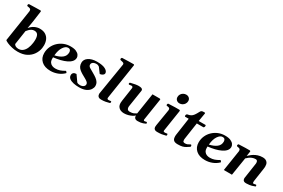

<svg xmlns="http://www.w3.org/2000/svg" viewBox="101 -1930 4590 3117"><g transform="rotate(30 2396.0 -371.0)"><path d="M43.5 -61.5 133.8 -648.9Q134.3 -651.4 134.3 -653.3Q134.3 -655.3 134.5 -657.5Q134.8 -659.7 134.8 -661.6Q134.8 -685.1 122.3 -693.8Q109.9 -702.6 93.3 -704.8Q76.7 -707 64.9 -710Q60.1 -712.4 57.4 -716.3Q54.7 -720.2 55.7 -729.5Q56.6 -735.4 60.8 -742.9Q64.9 -750.5 70.8 -751Q139.6 -753.9 196.8 -754.6Q253.9 -755.4 283.2 -755.9Q287.1 -755.9 291.3 -752.9Q295.4 -750 295.4 -741.2Q295.4 -740.2 295.4 -739Q295.4 -737.8 294.9 -736.3L267.6 -539.1L244.6 -402.8Q281.7 -449.7 329.8 -472.2Q377.9 -494.6 422.4 -494.6Q490.7 -494.6 533.4 -467.5Q576.2 -440.4 596.4 -394.8Q616.7 -349.1 616.7 -293Q616.7 -269 612.8 -240.2Q602.1 -174.8 563.7 -117.4Q525.4 -60.1 458.5 -24.7Q391.6 10.7 293.5 10.7Q238.3 10.7 185.5 -1.7Q132.8 -14.2 94.2 -31Q55.7 -47.9 43.5 -61.5ZM239.7 -342.8 200.2 -80.6Q205.1 -60.5 228.3 -48.1Q251.5 -35.6 282.2 -35.6Q329.6 -35.6 362.8 -62.5Q396 -89.4 416 -135.5Q436 -181.6 443.8 -240.2Q445.8 -257.3 447 -273.2Q448.2 -289.1 448.2 -303.7Q448.2 -358.4 429.2 -390.4Q410.2 -422.4 362.3 -422.4Q335.4 -422.4 312 -409.4Q288.6 -396.5 270.3 -377.9Q252 -359.4 239.7 -342.8Z M1178.7 -385.3Q1178.7 -344.2 1151.4 -312.7Q1124 -281.2 1076.4 -258.3Q1028.8 -235.4 968 -220.5Q907.2 -205.6 839.8 -198.7Q839.4 -193.4 839.4 -187.5Q839.4 -181.6 839.4 -175.8Q839.4 -130.4 857.7 -104.7Q876 -79.1 904.1 -68.8Q932.1 -58.6 960.9 -58.6Q1006.8 -58.6 1045.4 -72Q1084 -85.4 1125.5 -109.9Q1127.4 -110.8 1129.2 -111.8Q1130.9 -112.8 1132.8 -112.8Q1136.7 -112.8 1145.3 -103Q1153.8 -93.3 1153.8 -87.4Q1153.8 -86.9 1154.1 -86.4Q1154.3 -85.9 1154.3 -85.4Q1154.3 -83.5 1153.3 -82.3Q1152.3 -81.1 1151.4 -80.1Q1104.5 -34.2 1041.3 -10Q978 14.2 911.1 14.2Q802.2 14.2 741.5 -40.5Q680.7 -95.2 680.7 -186Q680.7 -252 706.1 -308.1Q731.4 -364.3 775.6 -406.2Q819.8 -448.2 877.4 -471.7Q935.1 -495.1 999.5 -495.1Q1066.9 -495.1 1106.2 -477.3Q1145.5 -459.5 1162.1 -433.8Q1178.7 -408.2 1178.7 -385.3ZM975.1 -455.6Q930.2 -455.6 891.1 -397.9Q852.1 -340.3 842.3 -236.3Q927.7 -254.9 978.3 -294.2Q1028.8 -333.5 1028.8 -398.4Q1028.8 -421.4 1017.6 -438.5Q1006.3 -455.6 975.1 -455.6Z M1445.3 12.7Q1390.6 12.7 1342 2.2Q1293.5 -8.3 1263.2 -31.5Q1232.9 -54.7 1232.9 -93.3Q1232.9 -120.6 1251.2 -137.7Q1269.5 -154.8 1305.2 -154.8L1385.3 -41.5Q1395 -33.2 1411.1 -29.3Q1427.2 -25.4 1444.3 -25.4Q1466.8 -25.4 1486.1 -33Q1505.4 -40.5 1517.1 -54.4Q1528.8 -68.4 1528.8 -86.4Q1528.8 -110.8 1507.6 -129.2Q1486.3 -147.5 1454.1 -164.6Q1421.9 -181.6 1387.7 -202.1Q1357.9 -220.2 1334 -240.2Q1310.1 -260.3 1296.1 -287.8Q1282.2 -315.4 1282.2 -356Q1282.2 -385.3 1296.9 -410.4Q1311.5 -435.5 1339.4 -454.3Q1367.2 -473.1 1406.5 -483.9Q1445.8 -494.6 1495.1 -494.6Q1601.6 -494.6 1653.6 -465.8Q1705.6 -437 1705.6 -397.9Q1705.6 -380.4 1691.2 -367.9Q1676.8 -355.5 1659.2 -348.9Q1641.6 -342.3 1631.8 -342.3L1559.6 -439.5Q1547.9 -447.8 1535.6 -452.9Q1523.4 -458 1506.3 -458Q1478.5 -458 1459 -450.2Q1439.5 -442.4 1429.2 -429Q1418.9 -415.5 1418.9 -397.5Q1418.9 -367.7 1451.4 -347.7Q1483.9 -327.6 1530.3 -301.8Q1569.8 -279.8 1601.1 -256.6Q1632.3 -233.4 1650.4 -204.8Q1668.5 -176.3 1668.5 -137.2Q1668.5 -105.5 1646.2 -70.6Q1624 -35.6 1575 -11.5Q1525.9 12.7 1445.3 12.7Z M1788.6 -87.9Q1791.5 -106 1798.1 -145.8Q1804.7 -185.5 1813.2 -238.8Q1821.8 -292 1831.3 -350.3Q1840.8 -408.7 1850.1 -464.4Q1859.4 -520 1866.7 -565.7Q1874 -611.3 1878.4 -638.4Q1882.8 -665.5 1882.8 -666Q1882.8 -683.7 1870.4 -690.7Q1857.9 -697.8 1841.9 -700.5Q1825.8 -703.2 1813.3 -707.6Q1800.8 -711.9 1800.8 -725.1Q1800.8 -729.5 1805.2 -740Q1809.6 -750.5 1817.4 -751Q1886.2 -754.4 1943.1 -755.1Q2000 -755.9 2029.3 -755.9Q2033.2 -755.9 2037.4 -752.9Q2041.5 -750 2041.5 -741.2Q2041.5 -740.2 2037.2 -711.9Q2032.8 -683.6 2025.5 -636.2Q2018.1 -588.9 2009 -530.1Q2000 -471.3 1990.2 -408.7Q1980.5 -346 1971.4 -287Q1962.4 -228 1955 -180.2Q1947.6 -132.3 1943.3 -103.5Q1939 -74.7 1939 -72.8Q1939 -62 1945.1 -54.9Q1951.2 -47.9 1967.8 -47.9Q1978 -47.9 1988.8 -50Q1999.5 -52.2 2006.8 -52.2Q2011.2 -52.2 2015.4 -50Q2019.5 -47.9 2019.5 -37.1Q2019.5 -31.2 2016.8 -25.1Q2014.2 -19 2007.3 -16.6Q1977.1 -7.3 1940.2 -0.5Q1903.3 6.3 1856.4 6.3Q1826.2 6.3 1810.8 -4.9Q1795.4 -16.1 1790 -31Q1784.7 -45.9 1784.7 -56.6Q1784.7 -64.5 1785.9 -71.5Q1787.1 -78.6 1788.6 -87.9Z M2288.6 13.7Q2254.9 13.7 2225.3 1.7Q2195.8 -10.3 2177.5 -37.4Q2159.2 -64.5 2159.2 -108.9Q2159.2 -126 2163.1 -150.4L2200.2 -401.4Q2200.7 -404.8 2200.7 -410.2Q2200.7 -426.3 2192.1 -431.4Q2183.6 -436.5 2171.9 -436.5Q2161.6 -436.5 2150.4 -433.8Q2139.2 -431.2 2132.3 -431.2Q2120.6 -431.2 2118.2 -445.3Q2117.2 -450.7 2120.8 -457.8Q2124.5 -464.8 2132.3 -467.3Q2227.5 -491.7 2275.9 -491.7Q2309.1 -491.7 2326.2 -485.8Q2343.3 -480 2349.1 -470.5Q2355 -460.9 2355 -450.2Q2355 -440.9 2352.8 -431.9Q2350.6 -422.9 2350.1 -416L2306.2 -133.3Q2305.7 -127.9 2304.9 -122.1Q2304.2 -116.2 2304.2 -110.8Q2304.2 -88.9 2315.9 -72Q2327.6 -55.2 2361.8 -55.2Q2404.3 -55.2 2430.4 -66.9Q2456.5 -78.6 2478 -92.3L2538.6 -485.4H2672.9Q2689 -485.4 2689 -471.7L2626.5 -68.8Q2624.5 -55.2 2629.2 -49.1Q2633.8 -43 2640.1 -43Q2647 -43 2656.5 -44.9Q2666 -46.9 2675.3 -49.3Q2683.6 -51.8 2687.7 -45.2Q2691.9 -38.6 2691.9 -31.2Q2691.9 -27.8 2691.2 -24.7Q2690.4 -21.5 2688 -20.5Q2678.7 -15.6 2641.8 -1.7Q2605 12.2 2543.5 12.2Q2520.5 12.2 2505.9 4.4Q2491.2 -3.4 2484.6 -16.1Q2478 -28.8 2478 -43.5Q2478 -46.4 2478.3 -49.6Q2478.5 -52.7 2479 -55.7Q2466.3 -40 2436.5 -23.9Q2406.7 -7.8 2367.9 2.9Q2329.1 13.7 2288.6 13.7Z M2907.7 6.3Q2879.4 6.3 2864.7 -3.4Q2850.1 -13.2 2845 -25.6Q2839.8 -38.1 2839.8 -46.9Q2839.8 -67.9 2842.8 -84.5L2892.1 -383.3Q2893.1 -387.7 2893.3 -391.4Q2893.6 -395 2893.6 -398.4Q2893.6 -420.4 2882.6 -428Q2871.6 -435.5 2857.2 -436.8Q2842.8 -438 2832 -440.9Q2827.1 -443.4 2824.7 -447.3Q2822.3 -451.2 2823.2 -460.4Q2824.2 -466.3 2828.1 -473.9Q2832 -481.4 2837.9 -481.9Q2906.2 -486.3 2960.4 -486.6Q3014.6 -486.8 3043.9 -486.8Q3047.9 -486.8 3052 -482.9Q3056.2 -479 3055.7 -467.3L2994.1 -68.4Q2994.1 -53.2 3003.7 -50Q3013.2 -46.9 3024.4 -46.9Q3035.2 -46.9 3046.6 -49.6Q3058.1 -52.2 3064 -52.2Q3070.8 -52.2 3073 -44.2Q3075.2 -36.1 3075.2 -29.3Q3075.2 -18.1 3063.5 -14.6Q3024.4 -3.9 2991.9 1.2Q2959.5 6.3 2907.7 6.3ZM2990.2 -576.2Q2956.1 -576.2 2933.6 -596.9Q2911.1 -617.7 2911.1 -651.4Q2911.1 -681.6 2926 -705.1Q2940.9 -728.5 2965.3 -741.9Q2989.7 -755.4 3017.1 -755.4Q3051.3 -755.4 3074 -734.6Q3096.7 -713.9 3096.7 -680.2Q3096.7 -650.9 3081.8 -627.2Q3066.9 -603.5 3042.7 -589.8Q3018.6 -576.2 2990.2 -576.2Z M3294.4 13.7Q3264.6 13.7 3242.7 5.9Q3220.7 -2 3208.7 -22Q3196.8 -42 3196.8 -78.6Q3196.8 -85.4 3197.3 -93Q3197.8 -100.6 3198.7 -108.9L3246.1 -435.5H3179.2Q3174.3 -436 3172.4 -442.4Q3170.4 -448.7 3170.4 -454.6Q3170.4 -465.8 3177.2 -475.1Q3184.1 -484.4 3190.4 -485.4Q3228 -491.2 3252.4 -504.2Q3276.9 -517.1 3297.4 -545.2Q3317.9 -573.2 3343.3 -622.6Q3352.1 -639.6 3365 -646.5Q3377.9 -653.3 3399.9 -653.3H3419.9Q3426.3 -653.3 3429.2 -649.4Q3432.1 -645.5 3431.2 -641.6L3404.8 -485.4H3530.8Q3536.6 -484.9 3538.3 -479.7Q3540 -474.6 3540 -468.8Q3540 -456.1 3534.7 -447Q3529.3 -438 3523.9 -435.5H3397.9L3353.5 -134.8Q3352.1 -125.5 3351.3 -117.9Q3350.6 -110.4 3350.6 -103.5Q3350.6 -71.8 3364.3 -65.4Q3377.9 -59.1 3393.1 -59.1Q3418.9 -59.1 3437.5 -67.4Q3456.1 -75.7 3468.3 -83.7Q3480.5 -91.8 3486.8 -91.8Q3494.6 -91.8 3498.3 -84.2Q3502 -76.7 3502 -67.9Q3502 -58.1 3496.1 -54.2Q3466.3 -34.7 3441.9 -19.3Q3417.5 -3.9 3384.3 4.9Q3351.1 13.7 3294.4 13.7Z M4075.2 -385.3Q4075.2 -344.2 4047.9 -312.7Q4020.5 -281.2 3972.9 -258.3Q3925.3 -235.4 3864.5 -220.5Q3803.7 -205.6 3736.3 -198.7Q3735.8 -193.4 3735.8 -187.5Q3735.8 -181.6 3735.8 -175.8Q3735.8 -130.4 3754.2 -104.7Q3772.5 -79.1 3800.5 -68.8Q3828.6 -58.6 3857.4 -58.6Q3903.3 -58.6 3941.9 -72Q3980.5 -85.4 4022 -109.9Q4023.9 -110.8 4025.6 -111.8Q4027.3 -112.8 4029.3 -112.8Q4033.2 -112.8 4041.7 -103Q4050.3 -93.3 4050.3 -87.4Q4050.3 -86.9 4050.5 -86.4Q4050.8 -85.9 4050.8 -85.4Q4050.8 -83.5 4049.8 -82.3Q4048.8 -81.1 4047.9 -80.1Q4001 -34.2 3937.7 -10Q3874.5 14.2 3807.6 14.2Q3698.7 14.2 3637.9 -40.5Q3577.1 -95.2 3577.1 -186Q3577.1 -252 3602.5 -308.1Q3627.9 -364.3 3672.1 -406.2Q3716.3 -448.2 3773.9 -471.7Q3831.5 -495.1 3896 -495.1Q3963.4 -495.1 4002.7 -477.3Q4042 -459.5 4058.6 -433.8Q4075.2 -408.2 4075.2 -385.3ZM3871.6 -455.6Q3826.7 -455.6 3787.6 -397.9Q3748.5 -340.3 3738.8 -236.3Q3824.2 -254.9 3874.8 -294.2Q3925.3 -333.5 3925.3 -398.4Q3925.3 -421.4 3914.1 -438.5Q3902.8 -455.6 3871.6 -455.6Z M4707.5 -351.1 4669.9 -95.2Q4668.5 -84.5 4668.5 -75.7Q4668.5 -61 4672.1 -54.9Q4675.8 -48.8 4682.1 -48.8Q4689 -48.8 4701.2 -50.8Q4713.4 -52.7 4722.7 -55.2Q4731 -57.6 4735.1 -51Q4739.3 -44.4 4739.3 -37.1Q4739.3 -28.3 4735.4 -26.4Q4715.8 -17.1 4678.2 -6.3Q4640.6 4.4 4581.1 6.3Q4550.8 7.3 4535.6 -1.7Q4520.5 -10.7 4515.6 -24.2Q4510.7 -37.6 4510.7 -49.3Q4510.7 -57.6 4512 -63.5Q4513.2 -69.3 4513.2 -69.3L4553.7 -342.3Q4554.7 -347.7 4554.9 -353Q4555.2 -358.4 4555.2 -363.3Q4555.2 -385.3 4546.4 -398.7Q4537.6 -412.1 4516.6 -412.1Q4482.9 -412.1 4453.6 -400.4Q4424.3 -388.7 4401.1 -371.1Q4377.9 -353.5 4361.8 -336.4L4308.1 0H4155.8L4214.8 -379.9Q4215.8 -383.8 4215.8 -387.2Q4215.8 -390.6 4215.8 -393.6Q4215.8 -416.5 4204.1 -425Q4192.4 -433.6 4177 -435.8Q4161.6 -438 4150.9 -440.9Q4146 -443.4 4143.6 -447.3Q4141.1 -451.2 4142.1 -460.4Q4143.1 -466.3 4147 -473.9Q4150.9 -481.4 4156.7 -481.9Q4225.1 -486.3 4279.8 -486.6Q4334.5 -486.8 4363.8 -486.8Q4367.7 -486.8 4372.6 -482.9Q4377.4 -479 4375.5 -467.3L4362.8 -383.3Q4374.5 -393.6 4394.8 -412.1Q4415 -430.7 4445.1 -449.7Q4475.1 -468.8 4514.9 -481.9Q4554.7 -495.1 4605 -495.1Q4632.8 -495.1 4656.7 -485.1Q4680.7 -475.1 4695.3 -451.2Q4710 -427.2 4710 -385.3Q4710 -377.4 4709.2 -368.9Q4708.5 -360.4 4707.5 -351.1Z"/></g></svg>

Font: Gelasio
Style: Italic
Weight: 400
Italic angle: -8.5°
Designer: Eben Sorkin
Foundry: Eben Sorkin
Version: Version 1.008